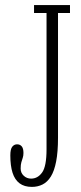

<svg xmlns="http://www.w3.org/2000/svg" viewBox="-20 -720 316 753"><path d="M105 13Q75.5 13 56.8 -1Q38 -15 29.2 -42.5Q20.5 -70 20.5 -110.5Q20.5 -135 28 -144.5Q35.5 -154 47 -154Q58.5 -154 65.2 -146Q72 -138 72 -120Q72 -109 69.2 -101Q66.5 -93 63.8 -83.8Q61 -74.5 61 -59Q61 -42 73 -30.8Q85 -19.5 102 -19.5Q128 -19.5 145.2 -43.5Q162.5 -67.5 162.5 -134.5V-669H113.5V-700H254.5V-669H207.5V-180Q207.5 -124 200.2 -86.8Q193 -49.5 179.5 -27.8Q166 -6 147 3.5Q128 13 105 13Z"/></svg>

Font: Imbue Thin 10pt ExtraLight
Style: Regular
Weight: 250
Version: Version 1.102